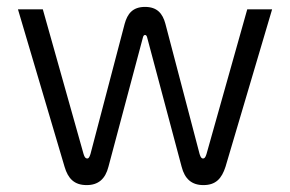

<svg xmlns="http://www.w3.org/2000/svg" viewBox="-20 -527 840 556"><path d="M294 -44 394 -419C396 -428 404 -428 406 -419L506 -44C515 -9 535 9 569 9C605 9 622 -10 633 -44L768 -500H696L578 -81C575 -71 572 -68 568 -68C564 -68 561 -71 558 -81L459 -458C451 -488 435 -507 400 -507C364 -507 349 -487 341 -458L242 -81C239 -71 236 -68 233 -68C228 -68 225 -71 222 -81L104 -500H32L167 -44C177 -10 195 9 231 9C265 9 285 -9 294 -44Z"/></svg>

Font: LT Wave Alt Light
Style: Regular
Weight: 300
Designer: Daniel Lyons
Version: Version 2.5 (Glyphs App)